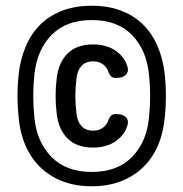

<svg xmlns="http://www.w3.org/2000/svg" viewBox="-20 -760 640 670"><path d="M300 -110Q243 -110 198 -127.5Q153 -145 120.5 -176.5Q88 -208 69 -252Q50 -296 45 -350Q41 -388 41 -425.5Q41 -463 45 -500Q51 -554 70 -598.5Q89 -643 121 -674.5Q153 -706 198 -723Q243 -740 300 -740Q357 -740 402 -723Q447 -706 479 -674.5Q511 -643 530 -598.5Q549 -554 555 -500Q559 -463 559 -425.5Q559 -388 555 -350Q550 -296 531 -252Q512 -208 479.5 -176.5Q447 -145 402 -127.5Q357 -110 300 -110ZM300 -160Q390 -160 441 -212.5Q492 -265 500 -350Q504 -388 504 -425.5Q504 -463 500 -500Q491 -586 440.5 -638Q390 -690 300 -690Q211 -690 160 -638Q109 -586 100 -500Q96 -463 96 -425.5Q96 -388 100 -350Q108 -265 159.5 -212.5Q211 -160 300 -160ZM423 -317Q410 -283 379 -264Q348 -245 305 -245Q247 -245 215.5 -277Q184 -309 178 -362Q174 -393 174 -425Q174 -457 178 -488Q184 -541 215.5 -573Q247 -605 305 -605Q348 -605 379 -586Q410 -567 423 -533Q431 -513 420.5 -500.5Q410 -488 385 -488Q375 -488 369 -492.5Q363 -497 358 -510Q352 -527 338 -536.5Q324 -546 305 -546Q279 -546 264.5 -530Q250 -514 247 -488Q243 -457 243 -425Q243 -393 247 -362Q250 -336 264.5 -320Q279 -304 305 -304Q324 -304 338 -313.5Q352 -323 358 -340Q363 -353 369 -357.5Q375 -362 385 -362Q410 -362 420.5 -349.5Q431 -337 423 -317Z"/></svg>

Font: Maple Mono NL Medium
Style: Regular
Weight: 500
Monospace: yes
Designer: subframe7536
Version: Version 7.000